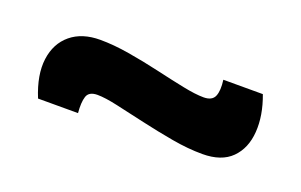

<svg xmlns="http://www.w3.org/2000/svg" viewBox="-37 -507 594 379"><g transform="rotate(20 259.5 -317.0)"><path d="M395 -245Q365 -245 331 -251Q297 -257 264 -264.5Q231 -272 204 -278Q177 -284 161 -284Q143 -284 139 -271.5Q135 -259 137 -237H53Q35 -281 39.5 -315Q44 -349 67.5 -368.5Q91 -388 129 -388Q157 -388 190 -382.5Q223 -377 255.5 -369.5Q288 -362 315 -356.5Q342 -351 359 -351Q377 -351 382 -363Q387 -375 384 -397H467Q482 -357 479.5 -322Q477 -287 456 -266Q435 -245 395 -245Z"/></g></svg>

Font: Bricolage Grotesque SemiBold
Style: Regular
Weight: 600
Designer: Mathieu Triay
Foundry: Atelier Triay
Version: Version 1.000;gftools[0.9.30]